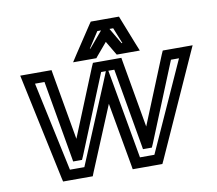

<svg xmlns="http://www.w3.org/2000/svg" viewBox="-80 -799 1037 918"><g transform="rotate(-10 438.5 -340.0)"><path d="M842 -509H750H732L724 -491L591 -165L534 -491L531 -509H512H411H393L385 -491L252 -165L195 -491L192 -509H173H74H40L47 -476L150 8L154 25H172H279H298L305 7L434 -303L489 7L492 25H511H618H636L644 8L862 -476L877 -509H842ZM447 -459 422 -398 266 -25H196L103 -459H149L215 -79L218 -61H236H242H261L269 -79L424 -459H447ZM802 -459 606 -25H536L470 -398L459 -459H488L554 -79L557 -61H575H581H600L608 -79L763 -459H802ZM342 -528H400H413L421 -538L471 -597L506 -538L512 -528H525H583H624L609 -565L559 -692L554 -705H539H432H417L408 -692L324 -565L300 -528H342ZM498 -655H517L548 -578H544L499 -655H498ZM390 -578 440 -655H458L393 -578H390Z"/></g></svg>

Font: Gamestation Text Outline
Style: Italic
Weight: 400
Designer: Jonas Hecksher
Foundry: Jonas Hecksher, Playtypeª, e-types AS
Version: Version 1.003